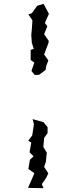

<svg xmlns="http://www.w3.org/2000/svg" viewBox="-20 -793 397 1001"><path d="M174 -763 146 -724 128 -718 149 -687 146 -642 143 -610 146 -570 156 -538 140 -533V-480L159 -467L144 -423L161 -402L184 -403L218 -429L221 -449L232 -478L210 -509L233 -570L234 -580L210 -615L227 -656L214 -673L232 -714L235 -721L207 -773ZM126 186 146 187 207 188 198 167 219 137 232 111 210 77 219 51 224 3 209 -22 206 -26 210 -74 228 -99V-130L207 -156L150 -172L157 -145L148 -87L127 -59L143 -50L134 1L155 22L136 40L128 88L159 110L147 139Z"/></svg>

Font: チョークS
Style: Regular
Weight: 400
Designer: [Stick] Fontworks Inc.
Foundry: [Stick] Fontworks Inc.
Version: Version 1.200;FEAKit 1.0